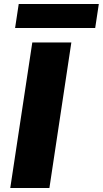

<svg xmlns="http://www.w3.org/2000/svg" viewBox="-20 -934 511 954"><path d="M31 0 140.5 -723H334.5L225.5 0ZM55 -795 73 -914H471L453 -795Z"/></svg>

Font: Public Sans Thin Black
Style: Italic
Weight: 900
Italic angle: -8°
Version: Version 2.001